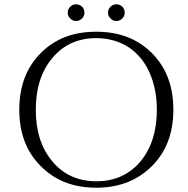

<svg xmlns="http://www.w3.org/2000/svg" viewBox="-20 -862 878 896"><path d="M363 -776C370 -783 374 -792 374 -803C374 -814 370 -823 363 -831C355 -838 346 -842 335 -842C324 -842 315 -838 308 -831C300 -823 296 -814 296 -803C296 -792 300 -783 308 -776C315 -768 324 -764 335 -764C346 -764 355 -768 363 -776ZM551 -776C558 -783 562 -792 562 -803C562 -814 558 -823 551 -831C543 -838 534 -842 523 -842C512 -842 503 -838 496 -831C488 -823 484 -814 484 -803C484 -792 488 -783 496 -776C503 -768 512 -764 523 -764C534 -764 543 -768 551 -776ZM170 -614C103 -547 70 -459 70 -350C70 -241 103 -154 170 -87C236 -20 322 14 429 14C536 14 622 -20 689 -87C756 -154 789 -241 789 -350C789 -459 756 -547 689 -614C622 -681 536 -714 429 -714C322 -714 236 -681 170 -614ZM225 -108C173 -169 147 -250 147 -350C147 -450 173 -531 225 -592C276 -653 344 -684 429 -684C429 -684 429 -684 429 -684C485 -684 535 -670 578 -643C621 -615 654 -576 677 -525C700 -474 712 -416 712 -350C712 -350 712 -350 712 -350C712 -250 686 -169 635 -108C583 -47 515 -16 430 -16C345 -16 276 -47 225 -108Z"/></svg>

Font: Cinzel Utterance
Style: Regular
Weight: 500
Designer: Natanael Gama
Foundry: ""
Version: ""